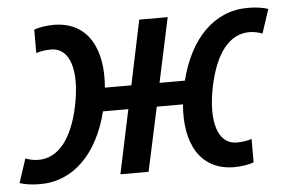

<svg xmlns="http://www.w3.org/2000/svg" viewBox="-59 -608 1018 679"><g transform="rotate(-5 450.0 -268.5)"><path d="M57 10C177 10 264 -80 301 -227H391L343 0H443L492 -227H585C573 -92 624 9 745 10C773 10 802 5 816 -1V-84C801 -79 781 -76 763 -76C696 -76 670 -157 696 -282C720 -396 769 -461 841 -461C856 -461 871 -458 887 -452L915 -537C897 -543 873 -547 843 -547C723 -547 636 -457 599 -310H509L558 -539H457L409 -310H315C327 -446 276 -546 155 -547C127 -547 98 -542 84 -536V-453C99 -458 119 -461 137 -461C204 -461 230 -380 204 -254C180 -141 131 -76 59 -76C44 -76 29 -79 13 -85L-15 0C3 6 27 10 57 10Z"/></g></svg>

Font: Noto Sans Medium
Style: Italic
Weight: 500
Italic angle: -12°
Designer: Monotype Design Team
Foundry: Monotype Imaging Inc.
Version: Version 2.013